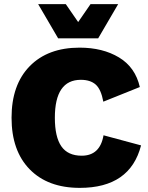

<svg xmlns="http://www.w3.org/2000/svg" viewBox="-20 -901 719 931"><path d="M553 -881 456 -715H262L165 -881H299L359 -794L419 -881ZM664 -196Q611 10 367 10Q212 10 124 -80Q36 -170 36 -330Q36 -490 124 -580Q212 -670 366 -670Q478 -670 557 -622.5Q636 -575 658 -479L481 -408Q470 -468 444 -491Q418 -514 372 -514Q246 -514 246 -330Q246 -237 277.5 -191.5Q309 -146 376 -146Q465 -146 482 -245Z"/></svg>

Font: Elaine Sans ExtraBold
Style: Regular
Weight: 800
Designer: Wei Huang
Foundry: Wei Huang
Version: Version 2.001;December 24, 2019;FontCreator 12.0.0.2547 64-b